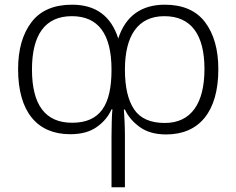

<svg xmlns="http://www.w3.org/2000/svg" viewBox="-20 -563 1007 818"><path d="M682.1 -543C583 -543 514.6 -495.1 483.9 -398.9C453.1 -495.1 387.7 -543 287.1 -543C209.5 -543 151.9 -518.1 114.3 -468.8C76.2 -418.9 57.1 -352.1 57.1 -268.1C57.1 -86.4 138.7 8.8 278.8 8.8C326.2 8.8 364.3 -1.5 393.1 -22.5C421.9 -43 442.4 -67.9 455.1 -97.2H459C457.5 -84 456.5 -66.4 456.1 -44.4C455.6 -22.5 455.1 -2 455.1 17.1V234.9H512.2V16.1C512.2 -3.4 511.7 -23.9 510.7 -45.9C509.3 -67.4 508.3 -84 507.8 -96.2H512.2C525.4 -67.4 546.4 -43 575.2 -22C604 -1 641.6 9.8 688 9.8C828.1 9.8 910.2 -86.4 910.2 -268.1C910.2 -352.1 891.1 -418.9 853.5 -468.8C815.9 -518.1 758.8 -543 682.1 -543ZM286.1 -494.1C398.9 -494.1 455.1 -418 455.1 -266.1C455.1 -115.2 406.7 -40 287.1 -40C173.3 -40 116.2 -115.7 116.2 -267.1C116.2 -413.6 171.4 -494.1 286.1 -494.1ZM680.2 -494.1C795.9 -494.1 851.1 -413.1 851.1 -269C851.1 -124 795.4 -39.1 682.1 -39.1C620.6 -39.1 577.1 -58.6 551.3 -97.2C525.4 -135.7 512.2 -191.9 512.2 -266.1C512.2 -410.2 566.9 -494.1 680.2 -494.1Z"/></svg>

Font: Noto Reveo Sans
Style: Regular
Weight: 300
Designer: Monotype Design Team
Foundry: Monotype Imaging Inc.
Version: Version 2.007